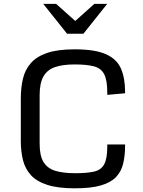

<svg xmlns="http://www.w3.org/2000/svg" viewBox="-20 -975 751 1005"><path d="M371.6 10.7Q283.2 10.7 227.5 -7.3Q171.9 -25.4 141.8 -58.3Q111.8 -91.3 100.3 -136.7Q88.9 -182.1 88.9 -237.3V-459Q88.9 -515.1 99.9 -562.3Q110.8 -609.4 140.9 -644Q170.9 -678.7 226.3 -697.8Q281.7 -716.8 370.6 -716.8Q477.5 -716.8 534.7 -691.2Q591.8 -665.5 613.3 -615.7Q634.8 -565.9 634.8 -493.2V-486.8L541.5 -478.5V-491.7Q541.5 -555.7 525.1 -586.9Q508.8 -618.2 471.2 -627.9Q433.6 -637.7 370.6 -637.7Q308.6 -637.7 268.1 -623.8Q227.5 -609.9 207.5 -575Q187.5 -540 187.5 -477.1V-222.2Q187.5 -159.7 208 -126.5Q228.5 -93.3 269.8 -80.8Q311 -68.4 373.5 -68.4Q435.1 -68.4 471.9 -76.7Q508.8 -85 525.1 -114.5Q541.5 -144 541.5 -207V-218.8H634.8V-213.9Q634.8 -160.6 624.8 -118.9Q614.7 -77.1 587.4 -48.3Q560.1 -19.5 508.1 -4.4Q456.1 10.7 371.6 10.7ZM331.1 -798.3 206.5 -954.6H273.9L374 -865.2L473.6 -954.6H541L416.5 -798.3Z"/></svg>

Font: Monda
Style: Regular
Weight: 400
Designer: Vernon Adams
Foundry: Vernon Adams
Version: Version 2.100; ttfautohint (v1.8.3)